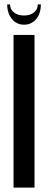

<svg xmlns="http://www.w3.org/2000/svg" viewBox="-20 -859 219 879"><path d="M138 -699V0H42V-699ZM153 -839H167Q167 -797 145.5 -771.5Q124 -746 90 -746Q56 -746 34.5 -772Q13 -798 13 -839H26Q26 -816 44 -802Q62 -788 90 -788Q118 -788 135.5 -802Q153 -816 153 -839Z"/></svg>

Font: Moniqa Narrow Heading
Style: Bold
Weight: 700
Width: 4
Designer: Rajesh Rajput
Foundry: Rajesh Rajput
Version: Version 1.000